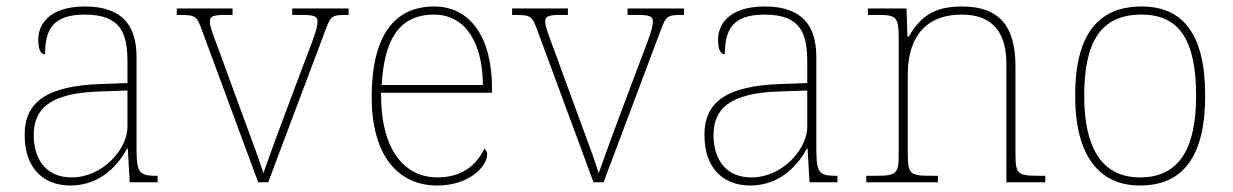

<svg xmlns="http://www.w3.org/2000/svg" viewBox="-20 -562 3801 592"><path d="M197 10C295 10 349 -61 372 -104H374L380 0H466V-20H459C405 -20 401 -35 401 -110V-386C401 -481 359 -542 242 -542C127 -542 98 -482 98 -441C98 -409 105 -395 119 -395C119 -471 143 -517 242 -517C355 -517 373 -456 373 -371V-306L290 -303C129 -297 56 -251 56 -146C56 -39 118 10 197 10ZM201 -15C117 -15 84 -77 84 -145C84 -225 131 -275 287 -280L373 -283V-170C373 -104 298 -15 201 -15Z M603 -468 776 0H807L983 -468C1000 -514 1003 -516 1053 -516H1055V-536H881V-516H913C954 -516 959 -509 959 -495C959 -472 943 -435 917 -366L857 -206C821 -111 801 -52 792 -28C781 -65 753 -140 731 -199L655 -407C644 -437 627 -478 627 -495C627 -509 632 -516 673 -516H697V-536H525V-516C583 -516 586 -515 603 -468Z M1328 10C1429 10 1482 -51 1482 -85C1482 -94 1479 -99 1473 -103C1450 -54 1405 -15 1329 -15C1225 -15 1153 -103 1155 -276H1497V-290C1497 -448 1429 -542 1319 -542C1195 -542 1126 -451 1126 -262C1126 -87 1204 10 1328 10ZM1469 -300H1157C1164 -432 1206 -517 1318 -517C1416 -517 1468 -429 1469 -300Z M1637 -468 1810 0H1841L2017 -468C2034 -514 2037 -516 2087 -516H2089V-536H1915V-516H1947C1988 -516 1993 -509 1993 -495C1993 -472 1977 -435 1951 -366L1891 -206C1855 -111 1835 -52 1826 -28C1815 -65 1787 -140 1765 -199L1689 -407C1678 -437 1661 -478 1661 -495C1661 -509 1666 -516 1707 -516H1731V-536H1559V-516C1617 -516 1620 -515 1637 -468Z M2293 10C2391 10 2445 -61 2468 -104H2470L2476 0H2562V-20H2555C2501 -20 2497 -35 2497 -110V-386C2497 -481 2455 -542 2338 -542C2223 -542 2194 -482 2194 -441C2194 -409 2201 -395 2215 -395C2215 -471 2239 -517 2338 -517C2451 -517 2469 -456 2469 -371V-306L2386 -303C2225 -297 2152 -251 2152 -146C2152 -39 2214 10 2293 10ZM2297 -15C2213 -15 2180 -77 2180 -145C2180 -225 2227 -275 2383 -280L2469 -283V-170C2469 -104 2394 -15 2297 -15Z M2651 0H2872V-20H2856C2783 -20 2779 -24 2779 -94V-334C2779 -423 2815 -517 2946 -517C3047 -517 3083 -454 3083 -365V0H3203V-20H3188C3115 -20 3111 -24 3111 -94V-357C3111 -482 3061 -542 2946 -542C2872 -542 2822 -520 2782 -449H2778L2775 -536H2656V-516H2684C2744 -516 2751 -511 2751 -442V-94C2751 -24 2747 -20 2674 -20H2651Z M3495 10C3627 10 3696 -79 3696 -267C3696 -459 3626 -542 3500 -542C3365 -542 3295 -454 3295 -267C3295 -79 3371 10 3495 10ZM3495 -15C3376 -15 3323 -108 3323 -267C3323 -433 3374 -517 3500 -517C3616 -517 3668 -438 3668 -267C3668 -115 3623 -15 3495 -15Z"/></svg>

Font: Noto Serif Malayalam Thin
Style: Regular
Weight: 100
Designer: Indian type Foundry, Jelle Bosma, Monotype Design Team
Foundry: Monotype Imaging Inc.
Version: Version 2.104